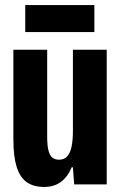

<svg xmlns="http://www.w3.org/2000/svg" viewBox="-20 -731 480 761"><path d="M155 10Q113 10 86 -9Q59 -28 46 -69.5Q33 -111 33 -178V-534H167V-189Q167 -153 172.5 -133Q178 -113 188.5 -105.5Q199 -98 214 -98Q235 -98 247 -112Q259 -126 264 -151.5Q269 -177 269 -212V-534H403V0H274L269 -68H264Q249 -31 222 -10.5Q195 10 155 10ZM80 -604V-711H354V-604Z"/></svg>

Font: Mona Sans Condensed
Style: Bold
Weight: 700
Width: 3
Designer: Deni Anggara
Foundry: GitHub
Version: Version 2.000